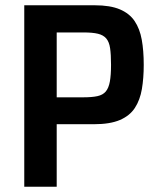

<svg xmlns="http://www.w3.org/2000/svg" viewBox="-20 -708 598 728"><path d="M72 0V-688H339Q398 -688 434.5 -672.5Q471 -657 490.5 -628Q510 -599 517.5 -557.5Q525 -516 525 -462Q525 -412 518 -370.5Q511 -329 491.5 -299Q472 -269 434.5 -253Q397 -237 336 -237H195V0ZM195 -339H295Q329 -339 349.5 -343.5Q370 -348 381 -361Q392 -374 396.5 -398.5Q401 -423 401 -462Q401 -501 397.5 -525Q394 -549 383 -562Q372 -575 351.5 -580Q331 -585 297 -585H195Z"/></svg>

Font: Saira SemiCondensed SemiBold
Style: Regular
Weight: 600
Width: 4
Designer: Hector Gatti with collaboration of the Omnibus-Type team
Foundry: Omnibus-Type
Version: Version 1.101